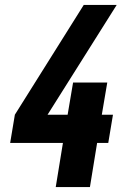

<svg xmlns="http://www.w3.org/2000/svg" viewBox="-20 -755 540 775"><path d="M205 0 234 -178H21L40 -292L318 -735H451L172 -292H253L275 -422H413L391 -292H436L417 -178H372L343 0Z"/></svg>

Font: Iosevka Heavy
Style: Italic
Weight: 900
Italic angle: -9°
Monospace: yes
Designer: Belleve Invis
Foundry: Belleve Invis
Version: Version 32.5.0; ttfautohint (v1.8.4)